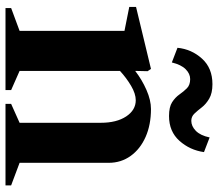

<svg xmlns="http://www.w3.org/2000/svg" viewBox="-66 -708 774 681"><g transform="rotate(90 320.5 -367.0)"><path d="M8 0V-20L89 -50V-422L4 -439V-463L224 -516L232 -504L231 -460Q262 -484 298.5 -500Q335 -516 366 -516Q422 -516 465 -497Q508 -478 532.5 -444Q557 -410 557 -366V-50L637 -20V0H348V-20L415 -50V-338Q415 -394 392.5 -428Q370 -462 335 -462Q312 -462 284 -445.5Q256 -429 231 -406V-50L299 -20V0ZM149 -610Q154 -660 187.5 -697Q221 -734 278 -734Q310 -734 329.5 -722.5Q349 -711 360.5 -696Q372 -681 382.5 -670Q393 -659 408 -659Q427 -659 443.5 -675Q460 -691 467 -724L519 -704Q512 -654 479 -617Q446 -580 391 -580Q359 -580 342 -591Q325 -602 314.5 -617Q304 -632 292.5 -643.5Q281 -655 260 -655Q241 -655 225 -639Q209 -623 201 -590Z"/></g></svg>

Font: Wittgenstein
Style: Bold
Weight: 700
Designer: Jörg Drees
Foundry: Jörg Drees
Version: Version 1.303; ttfautohint (v1.8.4.7-5d5b)